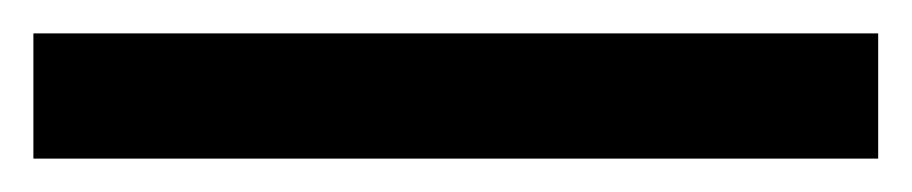

<svg xmlns="http://www.w3.org/2000/svg" viewBox="-23 -855 546 115"><path d="M503 -760H-3V-835H503Z"/></svg>

Font: Noto Sans Tangsa Medium
Style: Regular
Weight: 500
Version: Version 1.504